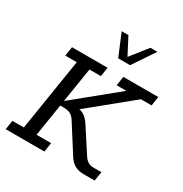

<svg xmlns="http://www.w3.org/2000/svg" viewBox="-183 -938 1023 1075"><g transform="rotate(30 328.0 -400.0)"><path d="M5.9 0 15.1 -59.3H89L162.8 -523.7H88.8L97.9 -583H327.9L318.8 -523.7H244.8L209.2 -299.7L483.5 -523.7H420.8L429.9 -583H655.7L646.6 -523.7H577.6L276.6 -277.8L264.6 -304.7H288.3Q317.5 -304.7 339.6 -289.6Q361.7 -274.4 380 -244.9L477 -95.6Q488.6 -77.8 503.2 -68.5Q517.8 -59.3 540 -59.3H590.2L581 0H509.2Q473.9 0 450.6 -14.1Q427.2 -28.1 410 -55.4L301.2 -226.7Q287.9 -248.4 270.9 -258Q254 -267.5 222.5 -267.5H204.1L171 -59.3H265L255.9 0ZM352.8 -658.5 293.8 -799.8H337.4L393.9 -691.4L479.5 -799.8H524.7L429.7 -658.5Z"/></g></svg>

Font: Rokkitt SemiBold
Style: Italic
Weight: 600
Italic angle: -9°
Designer: Vernon Adams
Foundry: Vernon Adams
Version: Version 3.103